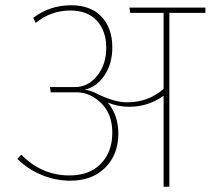

<svg xmlns="http://www.w3.org/2000/svg" viewBox="-20 -710 801 730"><path d="M761 -681V-661H624V0H602V-346Q543 -304 472 -304Q428 -304 390 -320Q430 -271 430 -202Q430 -123 380.5 -73Q331 -23 247 -23Q191 -23 138 -45Q85 -67 46 -106L61 -122Q138 -43 244 -43Q321 -43 364 -88Q407 -133 407 -205Q407 -277 364.5 -318Q322 -359 272 -359H173L170 -379H266Q315 -379 349.5 -422Q384 -465 384 -528Q384 -592 348.5 -631Q313 -670 248 -670Q173 -670 116 -623L106 -642Q169 -690 251 -690Q325 -690 366 -646.5Q407 -603 407 -530Q407 -467 377 -423Q347 -379 302 -369Q326 -366 348 -354Q414 -321 463 -321Q544 -321 602 -372V-661H475L472 -681Z"/></svg>

Font: FiraGO Thin
Style: Regular
Weight: 100
Designer: bBox Type
Foundry: bBox Type GmbH
Version: Version 1.001;PS 001.001;hotconv 1.0.88;makeotf.lib2.5.64775